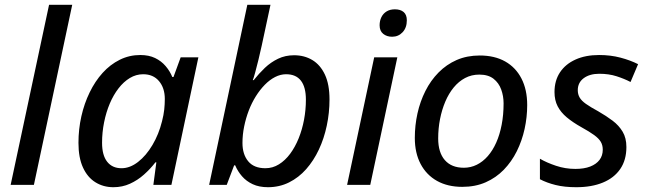

<svg xmlns="http://www.w3.org/2000/svg" viewBox="-20 -780 2732 810"><path d="M24.9 0 187 -759.8H284.7L123 0Z M458.5 9.8Q416 9.8 382.6 -11Q349.1 -31.7 330.1 -73.2Q311 -114.7 311 -177.2Q311 -234.9 323.2 -289.1Q335.4 -343.3 358.2 -390.1Q380.9 -437 412.8 -472.4Q444.8 -507.8 485.1 -527.8Q525.4 -547.9 571.8 -547.9Q607.9 -547.9 634.3 -535.2Q660.6 -522.5 678.7 -501.2Q696.8 -480 707 -455.1H711.9L742.2 -538.1H816.9L703.1 0H627L639.6 -95.2H635.7Q614.3 -67.4 587.4 -43.5Q560.5 -19.5 528.3 -4.9Q496.1 9.8 458.5 9.8ZM492.7 -70.3Q528.3 -70.3 562.5 -96.9Q596.7 -123.5 623.3 -168.5Q649.9 -213.4 663.6 -268.6Q670.4 -294.9 672.9 -317.9Q675.3 -340.8 675.3 -362.3Q675.3 -408.7 650.9 -437.7Q626.5 -466.8 584 -466.8Q554.2 -466.8 527.8 -450.9Q501.5 -435.1 480 -407.2Q458.5 -379.4 443.1 -343Q427.7 -306.6 419.2 -264.2Q410.6 -221.7 410.6 -177.7Q410.6 -125 432.1 -97.7Q453.6 -70.3 492.7 -70.3Z M1110.4 9.8Q1073.2 9.8 1046.1 -2.9Q1019 -15.6 1001 -36.4Q982.9 -57.1 972.2 -82.5H967.8L936.5 0H862.3L1023.4 -759.8H1121.1L1084 -586.9Q1077.6 -557.6 1070.1 -526.9Q1062.5 -496.1 1056.2 -472.9Q1049.8 -449.7 1046.4 -441.9H1050.3Q1072.3 -469.7 1097.4 -493.7Q1122.6 -517.6 1153.1 -532.2Q1183.6 -546.9 1220.7 -546.9Q1264.2 -546.9 1297.9 -526.6Q1331.5 -506.3 1350.8 -465.1Q1370.1 -423.8 1370.1 -360.4Q1370.1 -304.2 1358.6 -250Q1347.2 -195.8 1325.2 -148.9Q1303.2 -102.1 1271.7 -66.4Q1240.2 -30.8 1199.5 -10.5Q1158.7 9.8 1110.4 9.8ZM1099.6 -70.3Q1130.4 -70.3 1156.7 -86.7Q1183.1 -103 1204.1 -131.3Q1225.1 -159.7 1240 -196.5Q1254.9 -233.4 1262.7 -275.1Q1270.5 -316.9 1270.5 -359.4Q1270.5 -412.6 1249.5 -439.7Q1228.5 -466.8 1187 -466.8Q1163.6 -466.8 1140.6 -455.1Q1117.7 -443.4 1097.2 -422.4Q1076.7 -401.4 1059.3 -373.8Q1042 -346.2 1029.5 -313.7Q1017.1 -281.2 1010 -246.3Q1002.9 -211.4 1002.9 -176.8Q1002.9 -128.9 1027.1 -99.6Q1051.3 -70.3 1099.6 -70.3Z M1444.3 0 1558.6 -538.1H1656.2L1542 0ZM1634.3 -625Q1611.8 -625 1596.7 -637.2Q1581.5 -649.4 1581.5 -673.3Q1581.5 -692.4 1589.1 -707.8Q1596.7 -723.1 1611.1 -731.9Q1625.5 -740.7 1646 -740.7Q1669.4 -740.7 1682.9 -729.2Q1696.3 -717.8 1696.3 -694.3Q1696.3 -663.1 1678.5 -644Q1660.6 -625 1634.3 -625Z M1930.2 8.3Q1868.7 8.3 1823.7 -16.8Q1778.8 -42 1754.4 -88.4Q1730 -134.8 1730 -198.2Q1730 -251 1741.2 -301.5Q1752.4 -352.1 1774.7 -396.2Q1796.9 -440.4 1830.1 -474.1Q1863.3 -507.8 1906.7 -526.9Q1950.2 -545.9 2003.9 -545.9Q2066.4 -545.9 2111.1 -520.8Q2155.8 -495.6 2179.9 -448.7Q2204.1 -401.9 2204.1 -336.9Q2204.1 -285.6 2193.1 -235.8Q2182.1 -186 2160.2 -141.8Q2138.2 -97.7 2105.5 -64Q2072.8 -30.3 2029.1 -11Q1985.4 8.3 1930.2 8.3ZM1937 -72.3Q1965.8 -72.3 1991.5 -85Q2017.1 -97.7 2037.8 -121.3Q2058.6 -145 2073.5 -178.5Q2088.4 -211.9 2096.4 -253.7Q2104.5 -295.4 2104.5 -343.8Q2104.5 -374.5 2094.5 -402.3Q2084.5 -430.2 2062 -447.8Q2039.6 -465.3 2002 -465.3Q1969.2 -465.3 1942.1 -450.9Q1915 -436.5 1894 -410.9Q1873 -385.3 1858.6 -351.3Q1844.2 -317.4 1836.4 -277.8Q1828.6 -238.3 1828.6 -195.8Q1828.6 -136.7 1856.7 -104.5Q1884.8 -72.3 1937 -72.3Z M2411.1 9.8Q2361.3 9.8 2324 0.5Q2286.6 -8.8 2257.8 -23.9V-110.4Q2286.1 -93.8 2325.7 -80.6Q2365.2 -67.4 2407.2 -67.4Q2444.3 -67.4 2470 -77.4Q2495.6 -87.4 2509.3 -105.5Q2522.9 -123.5 2522.9 -148.4Q2522.9 -167.5 2514.6 -181.6Q2506.3 -195.8 2486.6 -210.2Q2466.8 -224.6 2433.1 -243.2Q2396.5 -263.7 2371.1 -284.9Q2345.7 -306.2 2332.5 -331.8Q2319.3 -357.4 2319.3 -391.6Q2319.3 -439.9 2342.5 -474.9Q2365.7 -509.8 2408 -528.8Q2450.2 -547.9 2507.3 -547.9Q2555.7 -547.9 2597.4 -536.9Q2639.2 -525.9 2671.9 -509.3L2640.1 -434.1Q2613.8 -447.8 2581.1 -458.3Q2548.3 -468.8 2508.3 -468.8Q2467.8 -468.8 2442.6 -450.2Q2417.5 -431.6 2417.5 -399.4Q2417.5 -382.3 2425.3 -368.7Q2433.1 -355 2452.1 -341.6Q2471.2 -328.1 2504.4 -310.1Q2537.6 -291 2564.5 -270.8Q2591.3 -250.5 2606.9 -224.1Q2622.6 -197.8 2622.6 -159.7Q2622.6 -105 2596.7 -67.1Q2570.8 -29.3 2523.4 -9.8Q2476.1 9.8 2411.1 9.8Z"/></svg>

Font: Open Sans Medium
Style: Italic
Weight: 500
Italic angle: -12°
Designer: Monotype Design Team
Foundry: Monotype Imaging Inc.
Version: Version 3.000